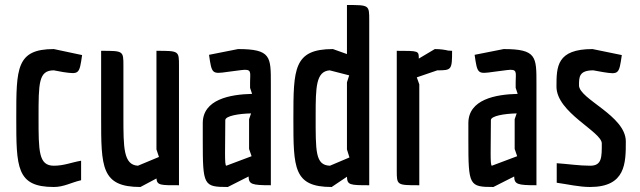

<svg xmlns="http://www.w3.org/2000/svg" viewBox="-20 -740 2555 767"><path d="M233 -452C296 -443 297 -443 308 -520L195 -544C45 -544 45 -467 45 -271C45 -72 45 7 195 7C236 7 264 -11 304 -20V-98C264 -91 236 -78 195 -78C134 -78 134 -136 134 -271C134 -408 134 -459 195 -459Z M605 -143C607 -136 613 -119 615 -113L531 -78C473 -81 473 -151 473 -273V-477C473 -537 473 -537 384 -537V-271C384 -73 384 7 541 7L605 -27C607 1 623 0 695 0V-477C695 -537 695 -537 605 -537Z M979 -389 987 -365C899 -363 790 -343 790 -248V-179C790 1 793 7 890 7L973 -35C974 -4 985 0 1062 0V-406C1062 -513 1063 -544 931 -544L815 -521C826 -444 827 -444 890 -453L944 -460C988 -466 979 -450 979 -413ZM975 -145 985 -116C885 -78 884 -78 884 -78C880 -78 879 -96 879 -128L880 -260C880 -277 934 -286 983 -287L975 -264Z M1366 -34C1367 -1 1377 0 1455 0V-659C1455 -720 1455 -720 1366 -720V-524L1310 -544C1153 -544 1152 -465 1152 -267C1152 -69 1152 7 1305 7ZM1375 -439 1366 -411V-143C1368 -136 1374 -118 1376 -111L1298 -78C1239 -80 1241 -136 1241 -279C1241 -391 1242 -455 1297 -459Z M1655 -403 1645 -431 1727 -459C1784 -459 1786 -461 1786 -537L1770 -538C1758 -541 1740 -544 1717 -544L1653 -506C1653 -537 1653 -537 1565 -537V-60C1565 0 1565 0 1655 0Z M2040 -389 2048 -365C1960 -363 1851 -343 1851 -248V-179C1851 1 1854 7 1951 7L2034 -35C2035 -4 2046 0 2123 0V-406C2123 -513 2124 -544 1992 -544L1876 -521C1887 -444 1888 -444 1951 -453L2005 -460C2049 -466 2040 -450 2040 -413ZM2036 -145 2046 -116C1946 -78 1945 -78 1945 -78C1941 -78 1940 -96 1940 -128L1941 -260C1941 -277 1995 -286 2044 -287L2036 -264Z M2389 -452C2452 -442 2453 -443 2464 -520L2347 -544C2204 -544 2203 -474 2203 -394C2203 -290 2384 -214 2384 -167C2384 -113 2385 -78 2338 -78C2293 -78 2249 -85 2204 -88V-10C2248 -4 2293 7 2337 7C2480 7 2480 -89 2480 -175C2480 -278 2293 -344 2293 -399C2293 -432 2293 -459 2350 -459Z"/></svg>

Font: Economica
Style: Bold
Weight: 700
Designer: Vicente Lamonaca
Foundry: Vicente Lamonaca
Version: Version 1.100